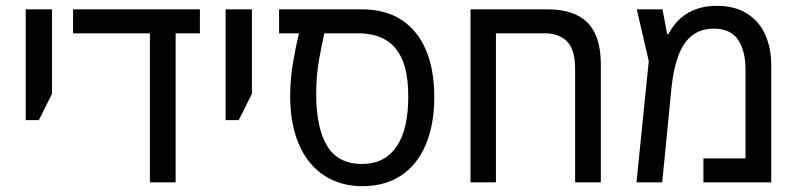

<svg xmlns="http://www.w3.org/2000/svg" viewBox="-20 -624 2731 657"><path d="M68 -213V-592H158V-303L113 -213Z M493 0V-543H581V0ZM230 -510V-592H664V-510Z M752 -213V-592H842V-303L797 -213Z M1220 13Q1164 13 1118.5 -7.5Q1073 -28 1040.5 -67.5Q1008 -107 990.5 -164Q973 -221 973 -296Q973 -353 982.5 -409Q992 -465 1003 -510H935V-592H1218Q1299 -592 1354 -556Q1409 -520 1437.5 -453Q1466 -386 1466 -292Q1466 -221 1449.5 -164.5Q1433 -108 1401.5 -68.5Q1370 -29 1324.5 -8Q1279 13 1220 13ZM1218 -63Q1259 -63 1288.5 -78.5Q1318 -94 1338 -124Q1358 -154 1367.5 -196.5Q1377 -239 1377 -293Q1377 -373 1356.5 -420Q1336 -467 1298 -488.5Q1260 -510 1207 -510H1090Q1081 -472 1071.5 -418.5Q1062 -365 1062 -302Q1062 -186 1099.5 -124.5Q1137 -63 1218 -63Z M1854 -592Q1946 -592 1991 -546Q2036 -500 2036 -404V0H1948V-387Q1948 -454 1920.5 -482Q1893 -510 1844 -510H1677V0H1590V-592Z M2433 -604Q2495 -604 2536.5 -577.5Q2578 -551 2598.5 -505.5Q2619 -460 2619 -401V0H2387V-82H2531V-387Q2531 -450 2505.5 -488Q2480 -526 2422 -526Q2379 -526 2349 -503Q2319 -480 2302 -435.5Q2285 -391 2278 -327L2246 0H2158L2200 -415L2159 -592H2247L2263 -507H2267Q2278 -528 2293 -545.5Q2308 -563 2328 -576Q2348 -589 2374 -596.5Q2400 -604 2433 -604Z"/></svg>

Font: Noto Sans Hebrew SemiCondensed
Style: Regular
Weight: 400
Width: 4
Designer: Monotype Design Team
Foundry: Monotype Imaging Inc.
Version: Version 2.003